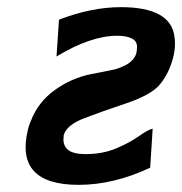

<svg xmlns="http://www.w3.org/2000/svg" viewBox="-20 -507 509 537"><path d="M58 -144Q59 -151 66 -168Q86 -221 133 -255Q180 -289 236 -300Q242 -301 267.5 -306Q293 -311 304.5 -314Q316 -317 331.5 -325Q347 -333 355 -345Q363 -356 363 -372Q365 -391 349.5 -399Q334 -407 308 -407Q234 -407 138 -349L145 -452Q236 -487 318 -487Q458 -487 468 -404Q473 -372 460.5 -333Q448 -294 423 -266Q396 -239 331.5 -217.5Q267 -196 216 -176.5Q165 -157 158 -128V-124Q155 -102 169 -89Q183 -76 220 -76Q267 -76 305 -92Q343 -108 369 -126.5Q395 -145 407 -147L400 -38Q298 10 200 10Q21 10 58 -144Z"/></svg>

Font: Coval
Style: ExtraBold Italic
Weight: 800
Foundry: Context Ltd
Version: Version 001.000